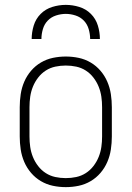

<svg xmlns="http://www.w3.org/2000/svg" viewBox="-20 -760 540 788"><path d="M250 8Q223 8 197 2.5Q171 -3 148 -16.5Q125 -30 107.5 -50.5Q90 -71 79.5 -95.5Q69 -120 65 -146.5Q61 -173 61 -200V-320Q61 -347 65 -373.5Q69 -400 79.5 -424.5Q90 -449 107.5 -469.5Q125 -490 148 -503.5Q171 -517 197 -522.5Q223 -528 250 -528Q277 -528 303 -522.5Q329 -517 352 -503.5Q375 -490 392.5 -469.5Q410 -449 420.5 -424.5Q431 -400 435 -373.5Q439 -347 439 -320V-200Q439 -173 435 -146.5Q431 -120 420.5 -95.5Q410 -71 392.5 -50.5Q375 -30 352 -16.5Q329 -3 303 2.5Q277 8 250 8ZM250 -29Q272 -29 293 -33.5Q314 -38 332 -49.5Q350 -61 363.5 -78.5Q377 -96 385 -116Q393 -136 396 -157Q399 -178 399 -200V-320Q399 -342 396 -363Q393 -384 385 -404Q377 -424 363.5 -441.5Q350 -459 332 -470.5Q314 -482 293 -486.5Q272 -491 250 -491Q228 -491 207 -486.5Q186 -482 168 -470.5Q150 -459 136.5 -441.5Q123 -424 115 -404Q107 -384 104 -363Q101 -342 101 -320V-200Q101 -178 104 -157Q107 -136 115 -116Q123 -96 136.5 -78.5Q150 -61 168 -49.5Q186 -38 207 -33.5Q228 -29 250 -29ZM110 -600Q110 -628 118.5 -655.5Q127 -683 147 -703Q167 -723 194.5 -731.5Q222 -740 250 -740Q278 -740 305.5 -731.5Q333 -723 353 -703Q373 -683 381.5 -655.5Q390 -628 390 -600H350Q350 -620 344 -640.5Q338 -661 324 -675.5Q310 -690 290 -696.5Q270 -703 250 -703Q230 -703 210 -696.5Q190 -690 176 -675.5Q162 -661 156 -640.5Q150 -620 150 -600Z"/></svg>

Font: Iosevka SS18 Extralight
Style: Regular
Weight: 200
Monospace: yes
Designer: Belleve Invis
Foundry: Belleve Invis
Version: Version 25.1.1; ttfautohint (v1.8.4)